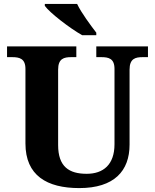

<svg xmlns="http://www.w3.org/2000/svg" viewBox="-20 -951 792 981"><path d="M400 -771H472V-784C443 -822 395 -886 374 -931H209V-921C234 -886 336 -807 400 -771ZM385 10C564 10 642 -78 642 -212V-595C642 -652 672 -659 709 -659H736V-714H472V-659H498C535 -659 565 -652 565 -599V-214C565 -110 508 -63 423 -63C333 -63 277 -99 277 -210V-595C277 -652 307 -659 344 -659H370V-714H16V-659H42C79 -659 110 -652 110 -599V-218C110 -54 220 10 385 10Z"/></svg>

Font: Noto Serif Hentaigana Bold
Style: Regular
Weight: 700
Designer: Kazuhiro Yamada
Foundry: nipponia
Version: Version 1.000